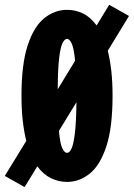

<svg xmlns="http://www.w3.org/2000/svg" viewBox="-54 -747 558 800"><path d="M-34 -14 55.5 -160Q46 -197.5 40.8 -244.2Q35.5 -291 35.5 -348Q35.5 -480 61.5 -558.5Q87.5 -637 130.8 -671.5Q174 -706 225.5 -706Q260.5 -706 292 -690.8Q323.5 -675.5 348.5 -641L401 -727L483.5 -680.5L395 -535.5Q404.5 -498 409.8 -451.5Q415 -405 415 -348Q415 -215.5 389 -136.8Q363 -58 319.8 -23.5Q276.5 11 225.5 11Q190.5 11 158.5 -4.5Q126.5 -20 101.5 -54L48.5 32.5ZM225.5 -585Q215.5 -585 206.8 -568Q198 -551 192.5 -505.5Q187 -460 186.5 -375L259 -494Q253.5 -547.5 244.5 -566.2Q235.5 -585 225.5 -585ZM225.5 -110Q235 -110 243.5 -127Q252 -144 257.8 -189.8Q263.5 -235.5 264.5 -321L191.5 -201.5Q196.5 -147.5 205.8 -128.8Q215 -110 225.5 -110Z"/></svg>

Font: Trispace Condensed
Style: Bold
Weight: 700
Width: 3
Designer: Tyler Finck
Foundry: Etcetera Type Company
Version: Version 1.210; ttfautohint (v1.8.3)